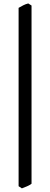

<svg xmlns="http://www.w3.org/2000/svg" viewBox="-20 -835 284 1088"><path d="M158.7 206.1Q149.9 213.4 132.8 220.9Q115.7 228.5 104 232.4L85.4 220.2V-790.5Q99.1 -798.3 112.3 -805.2Q125.5 -812 140.1 -815.4L158.7 -803.7Z"/></svg>

Font: Gentium Book Plus
Style: Regular
Weight: 400
Designer: Victor Gaultney, Annie Olsen, Iska Routamaa, Becca Hirsbrunner
Foundry: SIL International
Version: Version 6.101